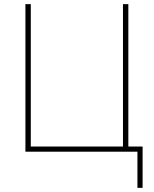

<svg xmlns="http://www.w3.org/2000/svg" viewBox="-20 -734 746 929"><path d="M670 -25V175H645V0H103V-714H129V-25H575V-714H601V-25Z"/></svg>

Font: Noto Sans Thin
Style: Regular
Weight: 100
Designer: Monotype Design Team
Foundry: Monotype Imaging Inc.
Version: Version 2.007